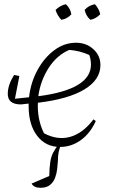

<svg xmlns="http://www.w3.org/2000/svg" viewBox="-20 -690 535 912"><path d="M80 -194Q15 -194 17 -247Q18 -288 47 -334L72 -329L51 -221L118 -228Q126 -299 158.5 -358Q191 -417 238.5 -452Q286 -487 341 -487Q390 -487 423.5 -456.5Q457 -426 457 -381Q457 -311 380.5 -265Q304 -219 160 -202Q158 -165 165 -128Q172 -91 189 -57Q253 -23 313.5 -40Q374 -57 424 -123L435 -115Q409 -57 364 -24.5Q319 8 265 8Q197 8 156.5 -45Q116 -98 116 -186Q116 -192 116 -198L80 -194ZM412 -383Q412 -408 404 -429Q359 -449 309 -453Q249 -427 210.5 -366.5Q172 -306 162 -233Q412 -265 412 -383ZM293 -670Q315 -649 319 -622Q299 -600 271 -596Q250 -620 244 -643Q267 -665 293 -670ZM431 -670Q452 -646 456 -622Q434 -600 409 -596Q388 -615 382 -643Q402 -665 431 -670ZM173 202Q141 202 130 182L214 146Q215 104 219 78.5Q223 53 232.5 35Q242 17 258 -4H270Q262 16 258.5 33Q255 50 255 75Q254 92 251.5 113.5Q249 135 241.5 155Q234 175 217.5 188.5Q201 202 173 202Z"/></svg>

Font: Piazzolla ExtraLight
Style: Italic
Weight: 200
Italic angle: -11.3°
Designer: Juan Pablo del Peral
Foundry: Huerta Tipografica
Version: Version 1.330